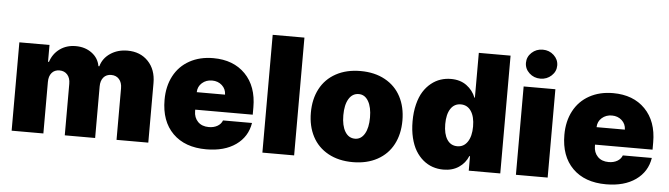

<svg xmlns="http://www.w3.org/2000/svg" viewBox="-48 -976 4114 1181"><g transform="rotate(5 2008.5 -385.5)"><path d="M49.7 0V-545.5H235.8V-441.8H241.5Q258.5 -493.3 299.9 -522.9Q341.3 -552.6 397.7 -552.6Q455.6 -552.6 497 -522Q538.4 -491.5 546.9 -441.8H552.6Q566.4 -491.8 611.5 -522.2Q656.6 -552.6 717.3 -552.6Q796.2 -552.6 844.8 -502Q893.5 -451.3 893.5 -367.9V0H697.4V-318.2Q697.4 -353.7 679.3 -374.3Q661.2 -394.9 630.7 -394.9Q600.1 -394.9 582.7 -374.3Q565.3 -353.7 565.3 -318.2V0H377.8V-318.2Q377.8 -353.7 359.7 -374.3Q341.6 -394.9 311.1 -394.9Q280.5 -394.9 263.1 -374.3Q245.7 -353.7 245.7 -318.2V0Z M1251.4 9.9Q1120 9.9 1045.1 -64.6Q970.2 -139.2 970.2 -271.3Q970.2 -355.1 1003.9 -418.9Q1037.6 -482.6 1100.7 -517.6Q1163.7 -552.6 1247.2 -552.6Q1371.4 -552.6 1445 -477.5Q1518.5 -402.3 1518.5 -272.7V-227.3H1163.4V-218.8Q1163.4 -178.6 1188 -153.2Q1212.7 -127.8 1255.7 -127.8Q1286.2 -127.8 1308.6 -140.6Q1331 -153.4 1339.5 -176.1H1518.5Q1504.6 -89.8 1434.1 -40Q1363.6 9.9 1251.4 9.9ZM1163.4 -335.2H1338.1Q1337.4 -370 1312.7 -392.4Q1288 -414.8 1251.4 -414.8Q1214.8 -414.8 1189.5 -392.4Q1164.1 -370 1163.4 -335.2Z M1794 -727.3V0H1598V-727.3Z M2307.9 -25.4Q2243.6 9.9 2156.2 9.9Q2068.9 9.9 2004.6 -25.4Q1940.3 -60.7 1907 -124.1Q1873.6 -187.5 1873.6 -271.3Q1873.6 -355.1 1907 -418.5Q1940.3 -481.9 2004.6 -517.2Q2068.9 -552.6 2156.2 -552.6Q2243.6 -552.6 2307.9 -517.2Q2372.2 -481.9 2405.5 -418.5Q2438.9 -355.1 2438.9 -271.3Q2438.9 -187.5 2405.5 -124.1Q2372.2 -60.7 2307.9 -25.4ZM2157.7 -134.9Q2195 -134.9 2216.8 -171.9Q2238.6 -208.8 2238.6 -272.7Q2238.6 -336.6 2216.8 -373.6Q2195 -410.5 2157.7 -410.5Q2118.3 -410.5 2096.1 -373.8Q2073.9 -337 2073.9 -272.7Q2073.9 -208.5 2096.1 -171.7Q2118.3 -134.9 2157.7 -134.9Z M2715.9 7.1Q2680.4 7.1 2648.8 -3.7Q2617.2 -14.6 2590.2 -37.1Q2563.2 -59.7 2543.5 -92.3Q2523.8 -125 2512.6 -171.2Q2501.4 -217.3 2501.4 -272.7Q2501.4 -330.3 2513.3 -377.5Q2525.2 -424.7 2545.3 -456.7Q2565.3 -488.6 2592.9 -510.7Q2620.4 -532.7 2650.9 -542.6Q2681.5 -552.6 2714.5 -552.6Q2772 -552.6 2811.3 -523.8Q2850.5 -495 2867.9 -450.3H2870.7V-727.3H3066.8V0H2872.2V-89.5H2867.9Q2850.1 -45.8 2810.7 -19.4Q2771.3 7.1 2715.9 7.1ZM2875 -272.7Q2875 -333.5 2851.9 -367.7Q2828.8 -402 2788.4 -402Q2747.9 -402 2725.5 -367.7Q2703.1 -333.5 2703.1 -272.7Q2703.1 -212 2725.5 -177.7Q2747.9 -143.5 2788.4 -143.5Q2828.8 -143.5 2851.9 -178.3Q2875 -213.1 2875 -272.7Z M3163.4 0V-545.5H3359.4V0ZM3329.7 -628.6Q3301.5 -602.3 3261.4 -602.3Q3221.2 -602.3 3193 -628.6Q3164.8 -654.8 3164.8 -691.8Q3164.8 -728.7 3193 -755Q3221.2 -781.2 3261.4 -781.2Q3301.5 -781.2 3329.7 -755Q3358 -728.7 3358 -691.8Q3358 -654.8 3329.7 -628.6Z M3720.2 9.9Q3588.8 9.9 3513.8 -64.6Q3438.9 -139.2 3438.9 -271.3Q3438.9 -355.1 3472.7 -418.9Q3506.4 -482.6 3569.4 -517.6Q3632.5 -552.6 3715.9 -552.6Q3840.2 -552.6 3913.7 -477.5Q3987.2 -402.3 3987.2 -272.7V-227.3H3632.1V-218.8Q3632.1 -178.6 3656.8 -153.2Q3681.5 -127.8 3724.4 -127.8Q3755 -127.8 3777.3 -140.6Q3799.7 -153.4 3808.2 -176.1H3987.2Q3973.4 -89.8 3902.9 -40Q3832.4 9.9 3720.2 9.9ZM3632.1 -335.2H3806.8Q3806.1 -370 3781.4 -392.4Q3756.7 -414.8 3720.2 -414.8Q3683.6 -414.8 3658.2 -392.4Q3632.8 -370 3632.1 -335.2Z"/></g></svg>

Font: Karasuma Gothic
Style: Black
Weight: 900
Designer: Rasmus Andersson / Ryoko Nishizuka
Foundry: Genbu
Version: Version 1.00